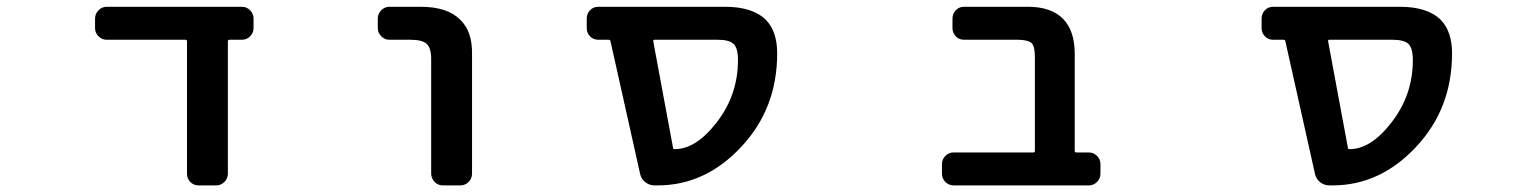

<svg xmlns="http://www.w3.org/2000/svg" viewBox="-20 -568 4540 569"><path d="M568.4 -18.6Q553.7 -18.6 543.9 -28.8Q534.2 -39.1 534.2 -53.7V-445.3Q534.2 -450.2 529.3 -450.2H295.9Q282.2 -450.2 272 -460.4Q261.7 -470.7 261.7 -484.4V-512.7Q261.7 -527.3 272 -537.6Q282.2 -547.9 295.9 -547.9H697.3Q710.9 -547.9 721.2 -537.6Q731.4 -527.3 731.4 -512.7V-484.4Q731.4 -470.7 721.2 -460.4Q710.9 -450.2 697.3 -450.2H660.2Q655.3 -450.2 655.3 -445.3V-53.7Q655.3 -39.1 645 -28.8Q634.8 -18.6 621.1 -18.6Z M1292 -18.6Q1278.3 -18.6 1268.1 -28.8Q1257.8 -39.1 1257.8 -53.7V-393.6Q1257.8 -425.8 1244.6 -438Q1231.4 -450.2 1196.3 -450.2H1133.8Q1120.1 -450.2 1109.9 -460.4Q1099.6 -470.7 1099.6 -484.4V-512.7Q1099.6 -527.3 1109.9 -537.6Q1120.1 -547.9 1133.8 -547.9H1226.6Q1306.6 -547.9 1344.7 -508.8Q1379.9 -474.6 1378.9 -408.2V-53.7Q1378.9 -39.1 1368.7 -28.8Q1358.4 -18.6 1344.7 -18.6Z M1918.9 -18.6Q1904.3 -18.6 1892.1 -28.3Q1879.9 -38.1 1877 -52.7L1789.1 -446.3Q1788.1 -450.2 1783.2 -450.2H1752.9Q1738.3 -450.2 1728.5 -460.4Q1718.8 -470.7 1718.8 -484.4V-512.7Q1718.8 -527.3 1728.5 -537.6Q1738.3 -547.9 1752.9 -547.9H2128.9Q2210.9 -547.9 2250 -508.8Q2283.2 -474.6 2283.2 -410.2Q2283.2 -328.1 2256.8 -259.3Q2230.5 -190.4 2177.2 -133.3Q2124 -76.2 2062 -47.4Q2000 -18.6 1929.7 -18.6ZM2104.5 -206.1Q2167 -287.1 2167 -389.6Q2167 -425.8 2153.8 -438Q2140.6 -450.2 2106.4 -450.2H1919.9Q1915 -450.2 1916 -445.3L1974.6 -129.9Q1974.6 -126 1979.5 -126Q2043 -126 2104.5 -206.1Z M2805.7 -18.6Q2792 -18.6 2781.7 -28.8Q2771.5 -39.1 2771.5 -53.7V-82Q2771.5 -95.7 2781.7 -106Q2792 -116.2 2805.7 -116.2H3043Q3046.9 -116.2 3046.9 -121.1V-399.4Q3046.9 -430.7 3037.1 -440.4Q3025.4 -450.2 2995.1 -450.2H2836.9Q2822.3 -450.2 2812.5 -460.4Q2802.7 -470.7 2802.7 -484.4V-512.7Q2802.7 -527.3 2812.5 -537.6Q2822.3 -547.9 2836.9 -547.9H3026.4Q3094.7 -547.9 3129.9 -512.7Q3165 -477.5 3165 -408.2V-121.1Q3165 -116.2 3169.9 -116.2H3207Q3220.7 -116.2 3231 -106Q3241.2 -95.7 3241.2 -82V-53.7Q3241.2 -39.1 3231 -28.8Q3220.7 -18.6 3207 -18.6Z M3918.9 -18.6Q3904.3 -18.6 3892.1 -28.3Q3879.9 -38.1 3877 -52.7L3789.1 -446.3Q3788.1 -450.2 3783.2 -450.2H3752.9Q3738.3 -450.2 3728.5 -460.4Q3718.8 -470.7 3718.8 -484.4V-512.7Q3718.8 -527.3 3728.5 -537.6Q3738.3 -547.9 3752.9 -547.9H4128.9Q4210.9 -547.9 4250 -508.8Q4283.2 -474.6 4283.2 -410.2Q4283.2 -328.1 4256.8 -259.3Q4230.5 -190.4 4177.2 -133.3Q4124 -76.2 4062 -47.4Q4000 -18.6 3929.7 -18.6ZM4104.5 -206.1Q4167 -287.1 4167 -389.6Q4167 -425.8 4153.8 -438Q4140.6 -450.2 4106.4 -450.2H3919.9Q3915 -450.2 3916 -445.3L3974.6 -129.9Q3974.6 -126 3979.5 -126Q4043 -126 4104.5 -206.1Z"/></svg>

Font: Rounded-L Mgen+ 1m medium
Style: Regular
Weight: 500
Designer: [Source Han Sans]
Ryoko NISHIZUKA  (kana & ideographs); Paul D. Hunt (Latin, Greek & Cyrillic); Wenlong ZHANG  (bopomofo
Version: Version 1.059.20150602